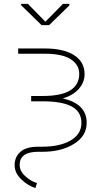

<svg xmlns="http://www.w3.org/2000/svg" viewBox="-20 -776 526 981"><path d="M334.5 -756.3V-748.5L231 -647.5H192.4L87.9 -749.5V-756.3H122.6L211.9 -665L301.8 -756.3ZM175.3 -0.5Q80.6 -0.5 80.6 66.4Q80.6 98.6 109.4 124.5Q138.2 150.4 168.9 159.2L161.1 184.6Q125 174.3 89.8 141.4Q54.7 108.4 54.7 67.4Q54.7 26.4 84 0Q113.3 -26.4 175.3 -26.4H195.3Q286.1 -26.4 341.1 -58.6Q396 -90.8 396 -147.9Q396 -205.1 346.7 -231.7Q297.4 -258.3 198.7 -258.3H139.2V-285.6H198.7Q384.8 -285.6 384.8 -398.9Q384.8 -445.3 341.3 -473.4Q297.9 -501.5 210.4 -501.5H72.8V-528.3H210.4Q304.2 -528.3 358.2 -494.4Q412.1 -460.4 412.1 -397Q412.1 -355.5 383.1 -322.3Q354 -289.1 300.8 -272.9Q422.9 -245.6 422.9 -148.4Q422.9 -80.6 357.2 -40.3Q291.5 0 195.3 -0.5Z"/></svg>

Font: Roboto-Thin
Style: Regular
Weight: 250
Designer: Google
Version: Version 1.100141; 2013; ttfautohint (v0.94.14-c901) -l 8 -r 